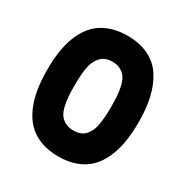

<svg xmlns="http://www.w3.org/2000/svg" viewBox="-169 -886 990 1023"><g transform="rotate(30 326.0 -374.0)"><path d="M44.9 -375Q44.9 -440.9 54 -495.8Q63 -550.8 84 -597.7Q105 -644.5 137.2 -676.8Q169.4 -709 217.3 -727.1Q265.1 -745.1 326.2 -745.1Q402.3 -745.1 457.5 -717.8Q512.7 -690.4 544.9 -639.6Q577.1 -588.9 592 -523.4Q606.9 -458 606.9 -375Q606.9 -308.6 597.9 -253.4Q588.9 -198.2 567.9 -151.1Q546.9 -104 514.9 -71.5Q482.9 -39.1 435.1 -21Q387.2 -2.9 326.2 -2.9Q265.1 -2.9 217.3 -21Q169.4 -39.1 137.2 -71.5Q105 -104 84 -151.1Q63 -198.2 54 -253.4Q44.9 -308.6 44.9 -375ZM439 -375Q439 -413.1 437 -440.4Q435.1 -467.8 428.2 -496.8Q421.4 -525.9 409.7 -543.7Q397.9 -561.5 376.7 -573.2Q355.5 -585 326.2 -585Q301.8 -585 283 -577.4Q264.2 -569.8 252 -554.9Q239.7 -540 231.7 -522.2Q223.6 -504.4 219.7 -478.8Q215.8 -453.1 214.4 -429.7Q212.9 -406.2 212.9 -375Q212.9 -335.9 214.8 -307.9Q216.8 -279.8 223.6 -250.7Q230.5 -221.7 242.4 -203.9Q254.4 -186 275.6 -174.6Q296.9 -163.1 326.2 -163.1Q351.1 -163.1 369.6 -170.4Q388.2 -177.7 400.4 -192.6Q412.6 -207.5 420.4 -225.1Q428.2 -242.7 432.1 -268.6Q436 -294.4 437.5 -318.6Q439 -342.8 439 -375Z"/></g></svg>

Font: SVN-Poppins
Style: Bold
Weight: 700
Designer: Ninad Kale (Devanagari), Jonny Pinhorn (Latin)
Foundry: Indian Type Foundry
Version: Version 3.200;PS 1.000;hotconv 16.6.54;makeotf.lib2.5.65590